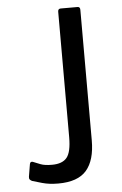

<svg xmlns="http://www.w3.org/2000/svg" viewBox="-54 -780 525 829"><g transform="rotate(-5 209.0 -366.0)"><path d="M325 -163Q325 -77 287.5 -33.5Q250 10 165 10Q126 10 96 1.5Q66 -7 53 -11Q47 -14 43.5 -18Q40 -22 41 -30L50 -84Q52 -96 63 -93Q78 -87 95.5 -80Q113 -73 145 -73Q190 -73 209.5 -97Q229 -121 229 -185V-729Q229 -742 241 -742H314Q325 -742 325 -729V-163Z"/></g></svg>

Font: Libre Franklin
Style: Regular
Weight: 400
Designer: Pablo Impallari, Rodrigo Fuenzalida, Nhung Nguyen
Foundry: Impallari Type
Version: Version 3.000